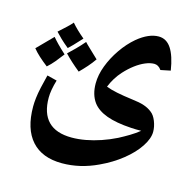

<svg xmlns="http://www.w3.org/2000/svg" viewBox="-96 -481 828 829"><g transform="rotate(15 318.0 -66.5)"><path d="M251 252Q162 252 115 199.5Q68 147 68 47Q68 30 70.5 8.5Q73 -13 79 -40Q85 -67 93 -98L137 -87Q123 -40 123 -7Q123 63 158 98.5Q193 134 263 134Q293 134 325.5 128Q358 122 392 110.5Q426 99 458 83Q481 71 503.5 57.5Q526 44 546 28Q534 28 522.5 28Q511 28 500 27Q433 23 390.5 7.5Q348 -8 327 -36Q303 -69 303 -119Q303 -157 318.5 -198Q334 -239 360.5 -277.5Q387 -316 420 -344Q470 -385 514 -385Q549 -385 570.5 -352.5Q592 -320 602 -256L558 -247Q551 -257 543 -261.5Q535 -266 526 -266Q508 -266 486.5 -257Q465 -248 443 -231.5Q421 -215 400 -192Q371 -160 354 -118Q374 -110 403.5 -104Q433 -98 472 -93Q507 -89 527.5 -82Q548 -75 563 -63Q578 -52 587.5 -28Q597 -4 597 19Q597 49 573 85.5Q549 122 506.5 156Q464 190 410 215Q332 252 251 252ZM80 -135Q58 -152 41 -167.5Q24 -183 12 -198Q29 -215 46 -232.5Q63 -250 80 -267Q88 -257 103.5 -241Q119 -225 141 -205Q126 -185 111 -167Q96 -149 80 -135ZM219 -149Q198 -166 181 -181.5Q164 -197 150 -212Q165 -226 182 -243Q199 -260 217 -281Q223 -274 239 -259Q255 -244 280 -220Q267 -201 251.5 -183.5Q236 -166 219 -149ZM147 -235Q126 -252 111 -266.5Q96 -281 86 -292Q107 -311 121.5 -324.5Q136 -338 144 -348Q155 -335 169.5 -321Q184 -307 202 -292Q181 -269 167 -254.5Q153 -240 147 -235Z"/></g></svg>

Font: Noto Naskh Arabic
Style: Bold
Weight: 700
Designer: Monotype Design Team, David Williams, Mohamad Dakak and Nizar Qandah
Foundry: Monotype Imaging Inc.
Version: Version 2.016